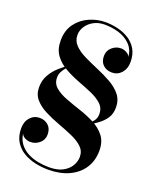

<svg xmlns="http://www.w3.org/2000/svg" viewBox="-143 -842 751 934"><g transform="rotate(20 232.0 -375.0)"><path d="M132 -655Q132 -624.5 153.2 -603Q174.5 -581.5 208.5 -565Q242.5 -548.5 280.5 -532.5Q318.5 -516.5 352.5 -497.2Q386.5 -478 407.8 -451.5Q429 -425 429 -386.5Q429 -354 413.8 -331.2Q398.5 -308.5 374.2 -291Q350 -273.5 323 -257L313 -258.5Q339 -277 351.5 -292.2Q364 -307.5 364 -329Q364 -360 342.5 -380Q321 -400 286.8 -414.8Q252.5 -429.5 214.2 -444Q176 -458.5 141.8 -478Q107.5 -497.5 86 -527Q64.5 -556.5 64.5 -602Q64.5 -654 90.5 -689.2Q116.5 -724.5 156.8 -742.2Q197 -760 240 -760Q273 -760 305 -752.2Q337 -744.5 363 -727.8Q389 -711 404.5 -684.2Q420 -657.5 420 -618.5Q420 -584.5 400.5 -562.2Q381 -540 351 -540Q324.5 -540 306.2 -556.2Q288 -572.5 288 -603Q288 -630.5 308.2 -648.2Q328.5 -666 354 -666Q369.5 -666 383.8 -657.8Q398 -649.5 402 -638.5Q397.5 -678 373.2 -702Q349 -726 313.8 -736.8Q278.5 -747.5 240 -747.5Q208.5 -747.5 184 -734.2Q159.5 -721 145.8 -699.8Q132 -678.5 132 -655ZM109.5 -426Q109.5 -395.5 132.5 -376Q155.5 -356.5 191.2 -343Q227 -329.5 267.2 -316.2Q307.5 -303 343.5 -284.5Q379.5 -266 402.2 -237Q425 -208 425 -162Q425 -110 399.8 -71.2Q374.5 -32.5 328.8 -11.2Q283 10 221.5 10Q188.5 10 154.8 2.8Q121 -4.5 92.8 -21.2Q64.5 -38 47.2 -66Q30 -94 30 -135Q30 -169.5 49.5 -191.2Q69 -213 98.5 -213Q125 -213 143.2 -196.5Q161.5 -180 161.5 -149.5Q161.5 -122 141 -104.5Q120.5 -87 94.5 -87Q79.5 -87 65.8 -94.2Q52 -101.5 47.5 -114Q52 -82.5 68.8 -61Q85.5 -39.5 110.5 -26.5Q135.5 -13.5 164.2 -8Q193 -2.5 221.5 -2.5Q264.5 -2.5 292 -17.2Q319.5 -32 332.8 -54.8Q346 -77.5 346 -101Q346 -131.5 324.2 -151.8Q302.5 -172 268 -187Q233.5 -202 194.8 -216.2Q156 -230.5 121.5 -248Q87 -265.5 65.2 -290.5Q43.5 -315.5 43.5 -352Q43.5 -388.5 59.5 -416.2Q75.5 -444 97.8 -464Q120 -484 139.5 -497H150.5Q143 -491 133.5 -480.8Q124 -470.5 116.8 -456.8Q109.5 -443 109.5 -426Z"/></g></svg>

Font: Bodoni Moda 18pt SemiBold
Style: Regular
Weight: 600
Designer: Owen Earl
Foundry: indestructible type
Version: Version 2.005